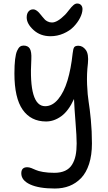

<svg xmlns="http://www.w3.org/2000/svg" viewBox="-20 -811 615 1092"><path d="M267.1 -605Q209.5 -605 170.7 -640.4Q131.8 -675.8 131.8 -711.9Q131.8 -733.4 142.1 -745.6Q152.3 -757.8 168.9 -757.8Q177.7 -757.8 186.5 -752Q195.3 -746.1 201.4 -739.5Q207.5 -732.9 216.8 -721.2Q217.3 -720.2 217.8 -719.7Q218.3 -719.2 219 -718.3Q219.7 -717.3 220.2 -716.8Q231 -704.1 235.6 -699.2Q240.2 -694.3 251.2 -688.7Q262.2 -683.1 275.9 -683.1Q306.2 -683.1 350.1 -727.1Q357.4 -734.4 372.1 -753.4Q386.7 -772.5 397.5 -781.7Q408.2 -791 418.9 -791Q433.1 -791 441.2 -782Q449.2 -772.9 449.2 -758.8Q448.7 -735.8 435.3 -709.5Q421.9 -683.1 399.2 -659.4Q376.5 -635.7 341.3 -620.4Q306.2 -605 267.1 -605ZM292 261.2Q201.7 261.2 151.4 238Q101.1 214.8 101.1 174.8Q101.1 140.1 134.8 140.1Q145.5 140.1 158.4 145Q171.4 149.9 184.3 156Q197.3 162.1 224.9 167Q252.4 171.9 289.1 171.9Q325.2 171.9 350.3 160.2Q375.5 148.4 389.6 125.7Q403.8 103 409.9 73.7Q416 44.4 416 4.9Q416 -34.7 409.7 -113.5Q403.3 -192.4 400.9 -248Q370.1 -180.2 328.6 -150.1Q287.1 -120.1 242.2 -120.1Q155.8 -120.1 108.9 -187Q62 -253.9 62 -393.1Q62 -440.9 65.9 -473.4Q69.8 -505.9 77.4 -522.5Q85 -539.1 93.5 -545.4Q102.1 -551.8 113.8 -551.8Q139.2 -551.8 149.7 -534.2Q160.2 -516.6 158.2 -474.1Q142.6 -207 236.8 -207Q277.8 -207 310.8 -246.8Q343.8 -286.6 363.8 -353Q383.8 -419.4 393.1 -506.8Q396 -534.2 402.1 -542.5Q408.2 -550.8 425.8 -550.8Q450.2 -550.8 467.8 -527.3Q485.4 -503.9 480 -450.2Q472.7 -390.1 475.3 -329.6Q478 -269 484.1 -232.4Q490.2 -195.8 496.6 -130.4Q502.9 -64.9 502.9 4.9Q502.9 71.3 486.6 121.6Q470.2 171.9 441.2 201.9Q412.1 231.9 374.8 246.6Q337.4 261.2 292 261.2Z"/></svg>

Font: Shantell Sans Irregular
Style: Regular
Weight: 400
Designer: Stephen Nixon, Anya Danilova, Shantell Martin
Foundry: Arrow Type
Version: Version 1.006;[9816181b4]